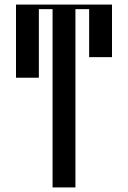

<svg xmlns="http://www.w3.org/2000/svg" viewBox="-20 -820 560 840"><path d="M210 0V-780H150V-480H50V-800H470V-570H370V-780H310V0Z"/></svg>

Font: Oglavie Unicode
Style: Normal
Weight: 400
Version: Version 1.1